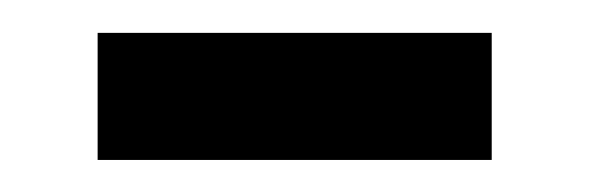

<svg xmlns="http://www.w3.org/2000/svg" viewBox="-20 -342 362 118"><path d="M40 -243.7V-321.8H282.2V-243.7Z"/></svg>

Font: Noto Sans Kannada
Style: Regular
Weight: 400
Designer: Monotype Design team
Foundry: Monotype Imaging Inc.
Version: Version 1.00